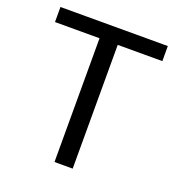

<svg xmlns="http://www.w3.org/2000/svg" viewBox="-129 -817 855 924"><g transform="rotate(20 298.5 -355.5)"><path d="M573.7 -633.8H345.2V0H252V-633.8H23.9V-710.9H573.7Z"/></g></svg>

Font: Shabnam FD
Style: Regular
Weight: 400
Foundry: DejaVu fonts team - Redesigned by Saber Rastikerdar - Based on Vazir font
Version: Version 5.00;October 20, 2019;FontCreator 12.0.0.2547 64-bit